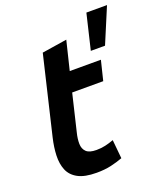

<svg xmlns="http://www.w3.org/2000/svg" viewBox="-144 -873 842 982"><g transform="rotate(-20 277.5 -382.0)"><path d="M212.5 12Q147.8 12 111.5 -7.8Q75.2 -27.5 61.1 -61.9Q47 -96.2 48.6 -140.9Q50.2 -185.5 62 -235.2L162.8 -659.8L298.5 -681L260.2 -524H429.8L403.5 -416.8H234.5L186.8 -217.2Q178.5 -184.5 179 -157.2Q179.5 -130 196 -113.9Q212.5 -97.8 251 -97.8Q276.8 -97.8 299.5 -102.9Q322.2 -108 346 -116.8L355.8 -15Q326.5 -4 291.9 4Q257.2 12 212.5 12ZM396.8 -584.2 442.5 -776H554.8L474.2 -584.2Z"/></g></svg>

Font: Ubuntu Sans
Style: Italic
Weight: 400
Italic angle: -13.5°
Designer: Dalton Maag Ltd
Foundry: Dalton Maag Ltd
Version: Version 1.006